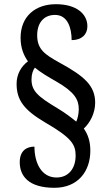

<svg xmlns="http://www.w3.org/2000/svg" viewBox="-20 -780 511 914"><path d="M239 114C350 114 410 37 410 -63C410 -108 398 -141 379 -168C408 -195 433 -240 433 -291C433 -372 382 -417 263 -482C194 -520 157 -545 157 -612C157 -673 190 -709 242 -709C302 -709 321 -647 321 -589C369 -589 396 -616 396 -655C396 -713 345 -760 246 -760C148 -760 78 -702 78 -600C78 -550 94 -515 113 -488C82 -465 59 -428 59 -381C59 -303 95 -256 195 -197C321 -124 340 -92 340 -39C340 21 307 65 249 65C178 65 144 -3 144 -82C105 -82 74 -61 74 -8C74 57 115 114 239 114ZM343 -201C323 -217 295 -240 253 -265C159 -321 130 -348 130 -402C130 -427 137 -446 146 -458C174 -435 209 -414 248 -392C335 -342 355 -306 355 -260C355 -237 349 -214 343 -201Z"/></svg>

Font: Noto Serif Tamil Condensed SemiBold
Style: Regular
Weight: 600
Width: 3
Designer: Indian Type Foundry, Tom Grace, and the Monotype Design Team
Foundry: Monotype Imaging Inc.
Version: Version 2.004